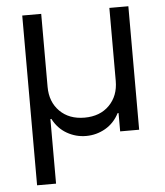

<svg xmlns="http://www.w3.org/2000/svg" viewBox="-53 -592 728 845"><g transform="rotate(-5 311.0 -170.0)"><path d="M160.5 204.5H76.7V-545.5H160.5V-223Q160.5 -156.6 201.7 -115.2Q242.9 -73.9 311.1 -73.9Q379.3 -73.9 420.5 -115.4Q461.6 -157 461.6 -223V-545.5H545.5V0H461.6V-81H457.4Q435.4 -38 396 -15.4Q356.5 7.1 311.1 7.1Q265.6 7.1 226.4 -15.4Q187.1 -38 164.8 -81H160.5Z"/></g></svg>

Font: Linik Sans
Style: Regular
Weight: 400
Designer: Rasmus Andersson (font), Marc Monis (original base), Kil Hyung-jin (Pretendard portions), Cristiano Sobral (main changes
Foundry: rsms
Version: Version 3.018;May 31, 2022;FontCreator 14.0.0.2814 64-bit; t